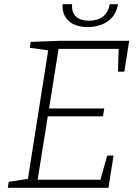

<svg xmlns="http://www.w3.org/2000/svg" viewBox="-20 -888 652 908"><path d="M125 -690 262 -695H591L568 -549H538L541 -657H257L212 -375H473L467 -338H206L158 -38H455L487 -152H517L493 0H17L21 -28L112 -42L208 -650L121 -662ZM276 -868H321Q318 -829 339.5 -809.5Q361 -790 401 -790Q441 -790 466.5 -809.5Q492 -829 499 -868H538Q529 -815 490 -787.5Q451 -760 395 -760Q338 -760 305.5 -788.5Q273 -817 276 -868Z"/></svg>

Font: Bitter Pro Light
Style: Italic
Weight: 300
Italic angle: -9°
Designer: Sol Matas, and Bitter project Authors
Foundry: Sol Matas
Version: Version 1.010